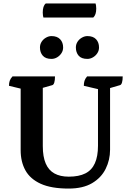

<svg xmlns="http://www.w3.org/2000/svg" viewBox="-20 -1086 765 1118"><path d="M379.7 12Q278.2 12 216.9 -16Q155.6 -44 128 -94Q100.3 -144 100.3 -211V-585.8L120 -565.2L32.3 -586.4Q32.3 -603.1 36.6 -615.6Q40.8 -628.1 52.7 -641H300.2Q300.2 -619.1 296.2 -605.6Q292.2 -592.1 284.2 -590.1L206.9 -568.1L229.2 -589.1V-235.3Q229.2 -173.5 246.2 -134Q263.2 -94.5 297 -75.9Q330.7 -57.3 380.2 -57.3Q439.5 -57.3 477 -76.3Q514.5 -95.2 532.5 -135.4Q550.6 -175.6 550.6 -237.3V-597.2L559.8 -564.9L468.1 -586.4Q468.1 -603.1 472.1 -615.6Q476.1 -628.1 487 -641H694.5Q694.5 -619.6 690.5 -605.9Q686.5 -592.1 678.5 -590.1L606.9 -569.2L620.9 -602.2V-214Q620.9 -154.5 595.2 -102.8Q569.6 -51.1 516.3 -19.5Q463 12 379.7 12ZM488.7 -743Q454.3 -743 438 -761.7Q421.8 -780.4 421.8 -809.5Q421.8 -828 431.5 -843Q441.2 -858 457 -866.9Q472.8 -875.9 488.7 -875.9Q522.3 -875.9 539.4 -857.5Q556.6 -839.1 556.6 -809.5Q556.6 -791.5 546.9 -776.5Q537.2 -761.4 521.4 -752.2Q505.7 -743 488.7 -743ZM279.6 -743Q245.7 -743 229.2 -761.7Q212.7 -780.4 212.7 -809.5Q212.7 -828 222.4 -843Q232.1 -858 247.9 -866.9Q263.7 -875.9 279.6 -875.9Q312.7 -875.9 330.1 -857.5Q347.6 -839.1 347.6 -809.5Q347.6 -791.5 337.9 -776.5Q328.2 -761.4 312.7 -752.2Q297.2 -743 279.6 -743ZM523 -983.8H232.8Q231.4 -988.1 230.2 -995.4Q228.9 -1002.7 228.9 -1012.9Q228.9 -1051.7 246.4 -1065.7H536.5Q538 -1061.4 539.2 -1053.6Q540.4 -1045.8 540.4 -1036.1Q540.4 -999.4 523 -983.8Z"/></svg>

Font: Pitagon Serif
Style: Regular
Weight: 400
Designer: Travis Tran
Foundry: Pitagon
Version: Version 1.000;gftools[0.9.26]